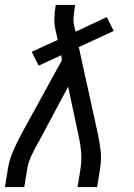

<svg xmlns="http://www.w3.org/2000/svg" viewBox="-21 -755 541 775"><path d="M-1 0 11 -74Q17 -111 33 -147.5Q49 -184 68 -219L229 -512L226 -532L135 -490L107 -546L212 -594L203 -634Q198 -656 198.5 -680Q199 -704 203 -728L204 -735H282L281 -728Q278 -708 276 -688Q274 -668 279 -649L284 -627L410 -686L438 -630L297 -565L373 -219Q381 -184 385 -147.5Q389 -111 383 -74L371 0H292L304 -74Q309 -107 306.5 -140Q304 -173 297 -204L254 -405L137 -186Q136 -184 135 -182Q134 -180 132 -179V-178Q131 -176 131 -175.5Q131 -175 130 -174Q129 -173 128.5 -172Q128 -171 128 -170Q115 -147 104 -122.5Q93 -98 89 -74L77 0Z"/></svg>

Font: Iosevka Term Curly Oblique
Style: Regular
Weight: 400
Italic angle: -9°
Designer: Belleve Invis
Foundry: Belleve Invis
Version: Version 32.3.0